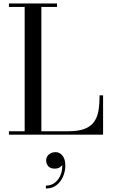

<svg xmlns="http://www.w3.org/2000/svg" viewBox="-20 -770 644 1098"><path d="M31 0V-19.5H121V-730.5H31V-750H306V-730.5H216.5V-19.5H371Q430 -19.5 465.5 -33.8Q501 -48 519.2 -74.8Q537.5 -101.5 543.5 -139.5Q549.5 -177.5 549.5 -225H569.5V0ZM242.5 308V291.5Q273.5 291.5 296 273Q318.5 254.5 329 224Q339.5 193.5 334.5 158.5H340Q341 165.5 335.5 174Q330 182.5 319.2 188.5Q308.5 194.5 294.5 194.5Q268.5 194.5 256.2 180.8Q244 167 244 147.5Q244 134 251 123.2Q258 112.5 270.2 106.2Q282.5 100 297.5 100Q321 100 337.2 119.8Q353.5 139.5 353.5 177.5Q353.5 209.5 340.8 239.5Q328 269.5 303.2 288.8Q278.5 308 242.5 308Z"/></svg>

Font: Bodoni Moda SC
Style: Regular
Weight: 400
Designer: Owen Earl
Foundry: indestructible type
Version: Version 2.005